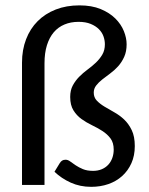

<svg xmlns="http://www.w3.org/2000/svg" viewBox="-20 -706 567 733"><path d="M283.2 -685.5Q330.1 -685.5 364.3 -671.4Q398.4 -657.2 420.4 -635.3Q442.4 -613.3 452.9 -587.2Q463.4 -561 463.4 -537.1Q463.4 -509.3 454.1 -488.8Q444.8 -468.3 430.9 -452.9Q417 -437.5 400.6 -425.5Q384.3 -413.6 370.4 -402.6Q356.4 -391.6 347.2 -379.6Q337.9 -367.7 337.9 -352.5Q337.9 -334 349.6 -321.8Q361.3 -309.6 378.7 -299.1Q396 -288.6 416.3 -277.3Q436.5 -266.1 453.9 -249.8Q471.2 -233.4 482.9 -209.2Q494.6 -185.1 494.6 -148.4Q494.6 -111.8 481.7 -83Q468.8 -54.2 446.3 -33.9Q423.8 -13.7 393.6 -3.2Q363.3 7.3 328.1 7.3Q285.6 7.3 250 -8.8Q214.4 -24.9 188 -50.3L208 -83Q211.9 -89.4 217 -92.8Q222.2 -96.2 230.5 -96.2Q239.3 -96.2 248 -89.6Q256.8 -83 268.8 -75Q280.8 -66.9 296.6 -60.3Q312.5 -53.7 335.4 -53.7Q353.5 -53.7 368.2 -59.8Q382.8 -65.9 393.1 -76.9Q403.3 -87.9 408.7 -102.8Q414.1 -117.7 414.1 -134.8Q414.1 -161.1 401.9 -177.5Q389.6 -193.8 371.1 -205.8Q352.5 -217.8 331.1 -228Q309.6 -238.3 291 -251.7Q272.5 -265.1 260.3 -284.9Q248 -304.7 248 -335.9Q248 -361.3 257.8 -379.6Q267.6 -397.9 282.2 -412.8Q296.9 -427.7 314.2 -440.4Q331.5 -453.1 346.2 -467Q360.8 -481 370.6 -497.6Q380.4 -514.2 380.4 -537.1Q380.4 -552.2 375 -567.4Q369.6 -582.5 357.4 -594.7Q345.2 -606.9 326.2 -614.7Q307.1 -622.6 279.8 -622.6Q250 -622.6 226.1 -612.5Q202.1 -602.5 185.3 -582.8Q168.5 -563 159.2 -533.4Q149.9 -503.9 149.9 -464.4V0H64V-466.8Q64 -515.6 79.6 -556.2Q95.2 -596.7 123.8 -625.2Q152.3 -653.8 192.9 -669.7Q233.4 -685.5 283.2 -685.5Z"/></svg>

Font: Carlito
Style: Regular
Weight: 400
Designer: Lukasz Dziedzic
Foundry: tyPoland Lukasz Dziedzic
Version: Version 1.104